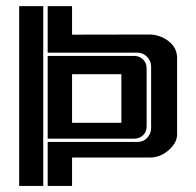

<svg xmlns="http://www.w3.org/2000/svg" viewBox="-20 -611 645 631"><path d="M378.9 -367.2H216.8V-207.5H378.9ZM420.9 -427.2Q438.5 -427.2 450.2 -415.5Q461.9 -403.8 461.9 -385.7V-196.8Q461.9 -178.7 451.2 -167.5Q439 -155.3 420.9 -155.3H136.7V-427.2ZM430.7 -144.5Q452.6 -144.5 465.3 -159.7Q476.6 -172.9 476.6 -190.4V-392.1Q476.6 -411.1 462.9 -424.8Q449.7 -438 430.7 -438H136.7V-590.8H216.8V-497.1L469.2 -497.6Q504.4 -497.6 532.2 -477.1Q562 -455.1 562 -420.4V-169.4Q562 -140.6 532.2 -115.7Q505.4 -93.3 473.1 -93.3H216.8V0H136.7V-144.5ZM122.1 -590.8V0H43V-590.8Z"/></svg>

Font: Ebtekar Inline 2
Style: Inline-2
Weight: 500
Designer: Arman Khorramak
Foundry: Arman Khorramak
Version: Version 2.000